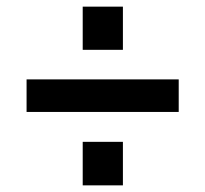

<svg xmlns="http://www.w3.org/2000/svg" viewBox="-20 -638 618 578"><path d="M350 -211V-80H229V-211ZM350 -618V-488H229V-618ZM60 -399H518V-301H60Z"/></svg>

Font: Pathway Extreme 72pt
Style: Bold
Weight: 700
Designer: Eduardo Rodriguez Tunni
Foundry: Eduardo Rodriguez Tunni
Version: Version 1.001;gftools[0.9.26]